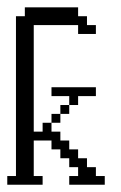

<svg xmlns="http://www.w3.org/2000/svg" viewBox="-20 -508 332 528"><path d="M121.6 -170.4V-194.8H146V-170.4ZM146 -194.8V-219.2H170.4V-194.8ZM170.4 -219.2V-243.7H121.6V-268.1H243.7V-243.7H194.8V-219.2ZM0 0V-23.9H23.9V-463.4H48.3V-487.8H194.8V-463.4H219.2V-439H243.7V-414.6H194.8V-439H72.8V-146H97.2V-170.4H121.6V-146H146V-121.6H170.4V-97.2H194.8V-72.8H219.2V-48.3H243.7V-23.9H268.1V0H170.4V-23.9H194.8V-48.3H170.4V-72.8H146V-97.2H121.6V-121.6H72.8V-23.9H97.2V0Z"/></svg>

Font: FS Mondwest Regular
Style: Regular
Weight: 400
Designer: NZWStudios2024
Foundry: https://fontstruct.com
Version: Version 1.0